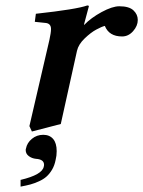

<svg xmlns="http://www.w3.org/2000/svg" viewBox="-20 -467 530 711"><path d="M292 -375Q316.9 -400.9 356.4 -422.4Q396 -443.8 421.9 -443.8Q458 -443.8 474.1 -428.7Q490.2 -413.6 490.2 -393.1Q490.2 -371.1 472.9 -351.6Q455.6 -332 432.1 -332Q383.8 -332 368.2 -371.1Q356.4 -368.2 336.4 -357.4Q316.4 -346.7 293.5 -324.7Q270.5 -302.7 265.1 -278.8L205.1 -7.8L98.1 20L88.9 0L163.1 -319.8Q168.9 -346.2 168.9 -359.4Q168.9 -378.9 150.9 -381.8L108.9 -386.2L112.8 -416Q264.2 -432.6 303.2 -446.8Q309.1 -446.8 309.1 -443.8L291 -376ZM140.1 32.2Q163.6 32.2 176.8 47.6Q189.9 63 189.9 92.8Q189.9 109.9 186 125Q182.1 145.5 172.9 161.1Q163.6 176.8 152.3 186.8Q141.1 196.8 124.5 204.3Q107.9 211.9 92.5 216.1Q77.1 220.2 56.2 224.1V199.2Q136.7 180.2 142.1 149.9Q143.1 147 143.1 143.1Q143.1 123 112.8 121.1Q98.1 119.6 86.7 111.1Q75.2 102.5 75.2 88.9Q75.2 85 76.2 83Q80.1 62 98.1 47.1Q116.2 32.2 140.1 32.2Z"/></svg>

Font: Linux Libertine G
Style: Bold Italic
Weight: 700
Italic angle: -11.5°
Designer: Philipp H. Poll
Foundry: Philipp H. Poll
Version: Version 4.1.0